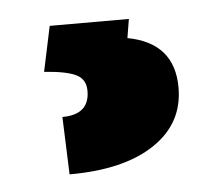

<svg xmlns="http://www.w3.org/2000/svg" viewBox="-31 -38 341 302"><g transform="rotate(-5 139.0 112.5)"><path d="M182.1 -4.9 177.2 24.9Q250.5 38.6 250.5 109.4Q250.5 166 202.1 198.2Q153.8 230.5 67.9 230.5L64.5 139.6Q107.4 139.6 107.4 102.1Q107.4 83.5 92 76.2Q76.7 68.8 42 66.4L57.1 -4.9Z"/></g></svg>

Font: Roboto Black
Style: Regular
Weight: 900
Designer: Google
Version: Version 2.134; 2016